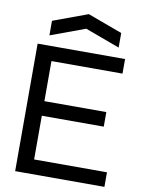

<svg xmlns="http://www.w3.org/2000/svg" viewBox="-97 -972 775 1038"><g transform="rotate(10 290.0 -452.5)"><path d="M60 0V-700H540V-620H150V-400H490V-320H150V-80H550V0ZM115 -755V-835L305 -905L495 -835V-755L305 -825Z"/></g></svg>

Font: Tektur
Style: Regular
Weight: 400
Designer: Adam Jagosz
Foundry: Adam Jagosz
Version: Version 1.005;gftools[0.9.30]